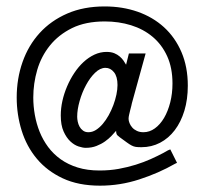

<svg xmlns="http://www.w3.org/2000/svg" viewBox="-20 -566 640 600"><path d="M533.2 -57.1Q532.2 -57.1 530 -55.7Q527.8 -54.2 526.9 -54.2Q475.6 -24.9 415.5 -5.4Q355.5 14.2 292.5 14.2Q225.1 14.2 176 -8.8Q127 -31.7 95 -70.1Q63 -108.4 47.6 -158.2Q32.2 -208 32.2 -261.2Q32.2 -320.3 50.5 -372.3Q68.8 -424.3 104 -462.9Q139.2 -501.5 190.2 -523.7Q241.2 -545.9 307.1 -545.9Q362.8 -545.9 410.2 -529.3Q457.5 -512.7 492.4 -481Q527.3 -449.2 547.1 -403.1Q566.9 -356.9 566.9 -298.3Q566.9 -255.4 556.2 -220Q545.4 -184.6 526.1 -159.2Q506.8 -133.8 480.2 -119.9Q453.6 -106 421.9 -106Q411.1 -106 404.5 -106.9Q397.9 -107.9 391.4 -111.3Q384.8 -114.7 376.5 -120.8Q368.2 -127 354 -137.2Q345.7 -143.1 344.2 -147.5Q342.8 -151.9 342.8 -157.2Q336.9 -150.4 328.4 -141.4Q319.8 -132.3 308.1 -124Q296.4 -115.7 281.5 -109.9Q266.6 -104 248 -104Q238.8 -104 225.3 -108.4Q211.9 -112.8 199.7 -124.3Q187.5 -135.7 178.7 -155.3Q169.9 -174.8 169.9 -205.1Q169.9 -227.5 175 -250.7Q180.2 -273.9 189.7 -296.1Q199.2 -318.4 212.2 -337.9Q225.1 -357.4 241 -372.1Q256.8 -386.7 275.1 -395.3Q293.5 -403.8 313 -403.8Q327.1 -403.8 337.2 -399.7Q347.2 -395.5 354.2 -389.4Q361.3 -383.3 366 -376.5Q370.6 -369.6 374 -363.8L382.8 -398.9H435.1L392.1 -243.2Q392.1 -241.2 390.4 -235.4Q388.7 -229.5 387 -222.2Q385.3 -214.8 383.5 -207.5Q381.8 -200.2 381.8 -194.8Q381.8 -188.5 384.8 -181.2Q387.7 -173.8 393.3 -167.5Q398.9 -161.1 407.7 -157Q416.5 -152.8 428.2 -152.8Q447.3 -152.8 463.9 -164.8Q480.5 -176.8 492.7 -197.5Q504.9 -218.3 512 -246.1Q519 -273.9 519 -305.2Q519 -354 502.4 -390.4Q485.8 -426.8 457 -450.9Q428.2 -475.1 389.6 -487.1Q351.1 -499 307.6 -499Q247.6 -499 205.3 -478.3Q163.1 -457.5 136 -423.8Q108.9 -390.1 96.4 -347.7Q84 -305.2 84 -261.2Q84 -234.4 88.9 -206.8Q93.8 -179.2 104 -153.8Q114.3 -128.4 130.6 -106.4Q147 -84.5 169.9 -68.1Q192.9 -51.8 222.9 -42.5Q252.9 -33.2 291 -33.2Q322.8 -33.2 351.1 -38.3Q379.4 -43.5 404.3 -51.3Q429.2 -59.1 450.9 -68.8Q472.7 -78.6 490.2 -87.9L504.9 -96.2Q505.9 -96.2 508.5 -97.7Q511.2 -99.1 512.2 -99.1ZM256.3 -152.8Q268.6 -152.8 279.8 -159.9Q291 -167 301 -178.7Q311 -190.4 319.6 -205.8Q328.1 -221.2 334.2 -237.5Q340.3 -253.9 343.8 -270.3Q347.2 -286.6 347.2 -300.3Q347.2 -326.7 336.2 -340.3Q325.2 -354 309.6 -354Q293 -354 277.1 -338.6Q261.2 -323.2 248.8 -300Q236.3 -276.9 228.8 -250.2Q221.2 -223.6 221.2 -201.2Q221.2 -194.3 222.9 -186Q224.6 -177.7 228.5 -170.4Q232.4 -163.1 239.3 -158Q246.1 -152.8 256.3 -152.8Z"/></svg>

Font: Ethiopic Sadiss
Style: Regular
Weight: 400
Designer: abass alamnehe
Foundry: Senamirmir Project
Version: Version 5.100